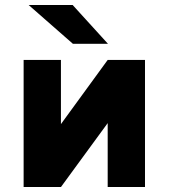

<svg xmlns="http://www.w3.org/2000/svg" viewBox="-20 -752 678 772"><path d="M75 0V-511H225V-253L413 -511H563V0H413V-257L225 0ZM273 -576 95 -732H272L414 -576Z"/></svg>

Font: Overpass Black
Style: Regular
Weight: 900
Designer: Delve Withrington, Dave Bailey, Thomas Jockin
Foundry: Delve Fonts LLC
Version: Version 4.000; ttfautohint (v1.8.3)